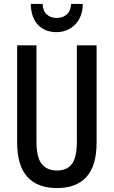

<svg xmlns="http://www.w3.org/2000/svg" viewBox="-20 -944 577 974"><path d="M470 -221Q470 -104 419 -47Q368 10 269 10Q170 10 118.5 -47Q67 -104 67 -221V-714H165V-226Q165 -145 192 -112Q219 -79 269 -79Q320 -79 345 -112.5Q370 -146 370 -227V-714H470ZM400 -924Q399 -858 361 -819.5Q323 -781 266 -781Q209 -781 173.5 -817Q138 -853 136 -924H196Q198 -888 217.5 -870.5Q237 -853 268 -853Q298 -853 318 -870Q338 -887 341 -924Z"/></svg>

Font: Noto Sans Tamil ExtraCondensed Medium
Style: Regular
Weight: 500
Width: 2
Designer: Jelle Bosma - Monotype Design Team
Foundry: Monotype Imaging Inc.
Version: Version 2.004; ttfautohint (v1.8.4.7-5d5b)